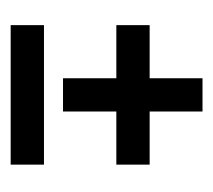

<svg xmlns="http://www.w3.org/2000/svg" viewBox="-40 -451 409 369"><g transform="rotate(90 164.5 -266.5)"><path d="M28.3 -349.6H130.4V-451.2H194.3V-349.6H296.4V-285.6H194.3V-183.1H130.4V-285.6H28.3ZM28.3 -146.5H296.4V-82.5H28.3Z"/></g></svg>

Font: Isar CAT
Style: Regular
Weight: 400
Designer: Digitized by Peter Wiegel
Foundry: CAT-Fonts, Peter Wiegel
Version: Version 1.000; ttfautohint (v1.3)